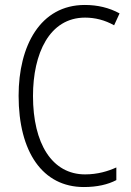

<svg xmlns="http://www.w3.org/2000/svg" viewBox="-20 -744 528 774"><path d="M323 -673C363 -673 403 -663 440 -642L462 -690C420 -713 373 -724 322 -724C142 -724 55 -559 55 -358C55 -131 152 10 318 10C371 10 415 0 449 -18V-69C416 -54 374 -41 323 -41C190 -41 113 -165 113 -357C113 -528 179 -673 323 -673Z"/></svg>

Font: Noto Sans Kannada Condensed Light
Style: Regular
Weight: 300
Width: 3
Designer: Jelle Bosma - Monotype Design Team
Foundry: Monotype Imaging Inc.
Version: Version 2.005